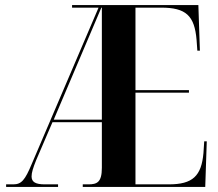

<svg xmlns="http://www.w3.org/2000/svg" viewBox="-20 -734 857 754"><path d="M4 0H208V-10H156C120 -10 104 -19 104 -41C104 -56 110 -75 122 -105L186 -254H380V-75C380 -18 361 -10 327 -10H305V0H786L792 -179H782L779 -133C771 -43 737 -10 643 -10H512V-370H722V-380H512V-704H613C710 -704 744 -673 752 -577L755 -535H765L759 -714H263V-704H367L105 -91C78 -26 64 -10 32 -10H4ZM191 -264 378 -704H380V-264Z"/></svg>

Font: Noto Serif Display ExtraCondensed
Style: Bold
Weight: 700
Width: 2
Designer: Monotype Design Team
Foundry: Monotype Imaging Inc.
Version: Version 2.009